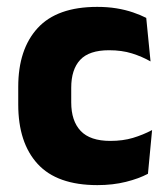

<svg xmlns="http://www.w3.org/2000/svg" viewBox="-20 -525 487 558"><path d="M263 13Q146 13 89.5 -48.5Q33 -110 33 -221.5V-272.5Q33 -382 89.5 -443.5Q146 -505 262.5 -505Q292.5 -505 318.5 -500.8Q344.5 -496.5 366.5 -489Q388.5 -481.5 405 -473L417.5 -346.5Q393 -360.5 363.5 -369.8Q334 -379 297 -379Q239 -379 213 -351Q187 -323 187 -270V-227.5Q187 -173.5 214.5 -144.5Q242 -115.5 300.5 -115.5Q337 -115.5 366.2 -124.2Q395.5 -133 422 -147L410 -20Q384 -6 346 3.5Q308 13 263 13Z"/></svg>

Font: Anek Odia
Style: Bold
Weight: 700
Designer: Yesha Goshar & Mahesh Sahu (Odia), Yesha Goshar (Latin)
Foundry: Ek Type
Version: Version 1.003